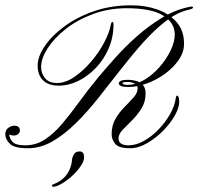

<svg xmlns="http://www.w3.org/2000/svg" viewBox="-129 -559 748 724"><path d="M-24 0Q-75 0 -92 -17Q-109 -34 -109 -52Q-109 -69 -97.5 -77Q-86 -85 -75 -85Q-54 -85 -54 -67Q-54 -59 -60.5 -53.5Q-67 -48 -77 -48Q-84 -48 -89 -50Q-94 -52 -94 -52Q-94 -39 -82.5 -25Q-71 -11 -34 -11Q7 -11 41 -33.5Q75 -56 106.5 -93.5Q138 -131 171 -176.5Q204 -222 242 -268Q269 -300 305.5 -341Q342 -382 386.5 -421.5Q431 -461 481 -491.5Q531 -522 585 -533Q599 -536 599 -531Q599 -526 585 -523Q540 -513 497 -480Q454 -447 411.5 -399.5Q369 -352 327 -298Q285 -244 243 -191Q201 -138 157.5 -95Q114 -52 69 -26Q24 0 -24 0ZM362 0Q319 0 305.5 -16.5Q292 -33 292 -53Q292 -87 307 -112Q322 -137 341 -156Q360 -175 375 -192Q390 -209 390 -226Q390 -240 377 -245Q364 -250 352 -250Q344 -250 338.5 -249Q333 -248 333 -246Q333 -242 338.5 -240.5Q344 -239 351 -239Q383 -239 414.5 -257.5Q446 -276 472 -305.5Q498 -335 514 -368Q530 -401 530 -429Q530 -473 486 -500.5Q442 -528 349 -528Q282 -528 223 -506.5Q164 -485 120 -450.5Q76 -416 51 -377.5Q26 -339 26 -306Q26 -282 41 -264Q56 -246 86 -246Q118 -246 151.5 -269Q185 -292 214.5 -326.5Q244 -361 264 -399Q284 -437 289 -467Q291 -476 295 -476Q299 -476 299 -467Q299 -419 281 -377Q263 -335 233 -303.5Q203 -272 166.5 -254Q130 -236 92 -236Q54 -236 33.5 -256Q13 -276 13 -312Q13 -345 39 -384Q65 -423 112.5 -458.5Q160 -494 224.5 -516.5Q289 -539 366 -539Q420 -539 465 -523Q510 -507 537.5 -475Q565 -443 565 -394Q565 -362 544.5 -332.5Q524 -303 492 -280Q460 -257 424 -244Q388 -231 356 -231Q336 -231 327.5 -234.5Q319 -238 319 -245Q319 -250 326.5 -254Q334 -258 355 -258Q367 -258 382 -254.5Q397 -251 408.5 -240Q420 -229 420 -206Q420 -175 404.5 -150Q389 -125 369 -105.5Q349 -86 333.5 -69.5Q318 -53 318 -37Q318 -23 328.5 -17Q339 -11 355 -11Q384 -11 413.5 -27.5Q443 -44 469 -71Q495 -98 512.5 -129Q530 -160 534 -190Q536 -201 540.5 -198Q545 -195 546 -185Q550 -161 533.5 -129.5Q517 -98 488.5 -68.5Q460 -39 426.5 -19.5Q393 0 362 0ZM72 136Q93 128 108 115Q123 102 132 83.5Q141 65 143 40Q144 33 150 22.5Q156 12 172 12Q179 12 183.5 17Q188 22 188 35Q188 48 176.5 65.5Q165 83 147.5 100Q130 117 110.5 129.5Q91 142 76 145Q69 146 67 142.5Q65 139 72 136Z"/></svg>

Font: Kapakana
Style: Regular
Weight: 400
Designer: Kousuke Nagai
Version: Version 1.002